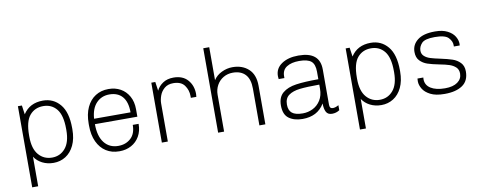

<svg xmlns="http://www.w3.org/2000/svg" viewBox="-72 -1076 4054 1613"><g transform="rotate(-10 1955.5 -269.5)"><path d="M509 -251V-240Q509 -161 482 -104.5Q455 -48 409 -19Q363 10 306 10Q253 10 210.5 -11.5Q168 -33 143 -71V181H92V-511H126L137 -434Q193 -521 306 -521Q396 -521 452.5 -453.5Q509 -386 509 -251ZM142 -254V-242Q142 -139 186.5 -87.5Q231 -36 301 -36Q370 -36 414 -88Q458 -140 458 -242V-253Q458 -370 415 -422.5Q372 -475 301 -475Q229 -475 185.5 -423.5Q142 -372 142 -254Z M1065 -314V-250H703Q703 -147 746.5 -91.5Q790 -36 866 -36Q930 -36 972.5 -75Q1015 -114 1015 -189H1065Q1065 -128 1039 -83Q1013 -38 968.5 -14Q924 10 870 10H865Q802 10 754 -20.5Q706 -51 679 -109Q652 -167 652 -248V-263Q652 -344 679 -402Q706 -460 754 -490.5Q802 -521 864 -521H868Q923 -521 967.5 -496.5Q1012 -472 1038.5 -425Q1065 -378 1065 -314ZM704 -296H1015Q1015 -385 976 -430Q937 -475 865 -475Q798 -475 754 -429Q710 -383 704 -296Z M1584 -352Q1584 -339 1582 -328H1535V-344Q1535 -394 1506 -434.5Q1477 -475 1410 -475Q1364 -475 1335 -450.5Q1306 -426 1293.5 -391Q1281 -356 1281 -324V0H1230V-511H1264L1275 -435Q1292 -471 1329 -496Q1366 -521 1420 -521Q1499 -521 1541.5 -472.5Q1584 -424 1584 -352Z M2113 -329V0H2062V-314Q2062 -395 2024.5 -435Q1987 -475 1918 -475Q1874 -475 1838 -454Q1802 -433 1781.5 -396Q1761 -359 1761 -314V0H1710V-720H1761V-439Q1786 -478 1831 -499.5Q1876 -521 1923 -521Q2007 -521 2060 -472.5Q2113 -424 2113 -329Z M2668 -370V-69Q2668 -36 2695 -36Q2718 -36 2745 -52V-9Q2717 10 2681 10Q2645 10 2631 -16.5Q2617 -43 2617 -89Q2586 -38 2539.5 -14Q2493 10 2430 10Q2359 10 2314 -22.5Q2269 -55 2269 -133Q2269 -204 2311.5 -239.5Q2354 -275 2426.5 -285.5Q2499 -296 2617 -296V-360Q2617 -424 2586.5 -449.5Q2556 -475 2484 -475Q2418 -475 2378 -449.5Q2338 -424 2338 -371V-355H2289Q2287 -371 2287 -381Q2287 -446 2342.5 -483.5Q2398 -521 2484 -521H2488Q2578 -521 2623 -483.5Q2668 -446 2668 -370ZM2320 -132Q2320 -82 2348.5 -59Q2377 -36 2440 -36Q2485 -36 2525.5 -56Q2566 -76 2591.5 -116.5Q2617 -157 2617 -216V-250Q2511 -250 2450.5 -243Q2390 -236 2355 -210.5Q2320 -185 2320 -132Z M3305 -251V-240Q3305 -161 3278 -104.5Q3251 -48 3205 -19Q3159 10 3102 10Q3049 10 3006.5 -11.5Q2964 -33 2939 -71V181H2888V-511H2922L2933 -434Q2989 -521 3102 -521Q3192 -521 3248.5 -453.5Q3305 -386 3305 -251ZM2938 -254V-242Q2938 -139 2982.5 -87.5Q3027 -36 3097 -36Q3166 -36 3210 -88Q3254 -140 3254 -242V-253Q3254 -370 3211 -422.5Q3168 -475 3097 -475Q3025 -475 2981.5 -423.5Q2938 -372 2938 -254Z M3837 -383 3836 -369H3786V-382Q3786 -414 3757.5 -444.5Q3729 -475 3641 -475Q3556 -475 3529.5 -446Q3503 -417 3503 -383Q3503 -354 3523 -336Q3543 -318 3573 -308.5Q3603 -299 3656 -288Q3717 -275 3756 -262Q3795 -249 3822 -221Q3849 -193 3849 -146Q3849 -65 3793.5 -27.5Q3738 10 3644 10H3639Q3566 10 3521 -13Q3476 -36 3456.5 -69Q3437 -102 3437 -132Q3437 -145 3438 -157H3488Q3487 -152 3487 -143Q3487 -92 3531.5 -64Q3576 -36 3653 -36Q3722 -36 3760 -63.5Q3798 -91 3798 -136Q3798 -171 3776.5 -191Q3755 -211 3723.5 -221.5Q3692 -232 3639 -242Q3578 -254 3541 -266.5Q3504 -279 3478 -306Q3452 -333 3452 -381Q3452 -443 3502 -482Q3552 -521 3649 -521H3653Q3715 -521 3756.5 -500Q3798 -479 3817.5 -447Q3837 -415 3837 -383Z"/></g></svg>

Font: Chivo Thin
Style: Regular
Weight: 100
Designer: Hector Gatti
Foundry: Omnibus-Type
Version: Version 1.007